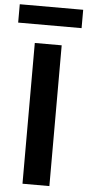

<svg xmlns="http://www.w3.org/2000/svg" viewBox="-69 -932 440 966"><g transform="rotate(5 151.0 -449.0)"><path d="M83 0H218.8V-710.9H83ZM-9.3 -805.7H311V-898.4H-9.3Z"/></g></svg>

Font: Roboto Flex
Style: wght 600 wdth 140 opsz 13.0 GRAD 0.00 slnt 0.00 XTRA 468 XOPQ 96 YOPQ 79 YTLC 514 YTUC 712 YTAS 750 YTDE -203.00 YTFI 738
Weight: 600
Width: 8
Designer: Berlow after Robertson
Foundry: Google
Version: Version 3.100